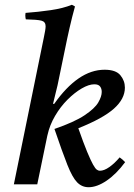

<svg xmlns="http://www.w3.org/2000/svg" viewBox="-20 -772 560 804"><path d="M136 0H38L164 -617Q167 -631 169 -643Q171 -655 171 -662Q171 -681 153.5 -685.5Q136 -690 88 -691Q87 -695 86.5 -699.5Q86 -704 86 -708Q86 -714 87 -718Q141 -722 192.5 -729.5Q244 -737 281 -752L294 -745Q282 -702 271.5 -656Q261 -610 252 -565L221 -415L202 -337H207Q256 -407 309 -443.5Q362 -480 418 -480Q465 -480 484 -457Q503 -434 503 -405Q503 -358 457 -317Q411 -276 308 -235Q330 -172 345 -136Q360 -100 369.5 -83Q379 -66 385.5 -61.5Q392 -57 398 -57Q416 -57 438 -72.5Q460 -88 481 -113Q494 -104 504 -93Q467 -43 426.5 -15.5Q386 12 351 12Q323 12 303 -8.5Q283 -29 262 -82Q241 -135 208 -232Q292 -261 334.5 -289.5Q377 -318 391.5 -343Q406 -368 406 -387Q406 -401 399 -410Q392 -419 375 -419Q352 -419 322 -401.5Q292 -384 262.5 -354.5Q233 -325 210.5 -286.5Q188 -248 179 -207L178 -203Z"/></svg>

Font: Tiro Gurmukhi
Style: Italic
Weight: 400
Italic angle: -11°
Designer: Gurmukhi: John Hudson & Fiona Ross, assisted by Paul Hanslow. Latin: John Hudson with Paul Hanslow, assisted by Kaja Soj
Foundry: Tiro Typeworks Ltd.
Version: Version 1.52